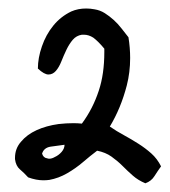

<svg xmlns="http://www.w3.org/2000/svg" viewBox="-20 -668 392 443"><path d="M351.6 -284.2Q343.8 -273.4 336.4 -261.7Q329.1 -250 315.4 -245.1Q298.8 -252 286.6 -262.7Q274.4 -273.4 262.7 -285.2Q251 -296.9 237.3 -306.6Q223.6 -316.4 204.1 -320.3Q188.5 -308.6 171.4 -293.9Q154.3 -279.3 134.8 -268.1Q115.2 -256.8 93.8 -252.9Q86.9 -252 80.1 -252Q63.5 -252 44.9 -258.8Q35.2 -269.5 25.9 -277.3Q16.6 -285.2 14.6 -300.8V-303.7Q14.6 -325.2 28.3 -340.8Q42 -357.4 64.5 -367.7Q86.9 -377.9 115.2 -381.8Q132.8 -383.8 149.4 -383.8Q159.2 -383.8 168.9 -382.8Q194.3 -417 208 -459Q220.7 -497.1 220.7 -547.9V-555.7Q207 -572.3 195.3 -581.1Q184.6 -587.9 173.8 -587.9H168.9Q156.2 -585.9 147.9 -576.2Q139.6 -566.4 133.3 -553.2Q127 -540 121.6 -526.4Q116.2 -512.7 108.9 -504.4Q101.6 -496.1 91.8 -496.1Q82 -496.1 67.4 -509.8Q67.4 -534.2 76.7 -561Q85.9 -587.9 103 -608.9Q120.1 -629.9 144.5 -641.6Q160.2 -648.4 178.7 -648.4Q188.5 -648.4 198.2 -646.5Q210.9 -644.5 221.7 -637.7Q232.4 -630.9 242.2 -622.1Q252 -613.3 260.3 -602.5Q268.6 -591.8 276.4 -582Q280.3 -557.6 280.3 -534.2Q280.3 -501 272.5 -470.7Q258.8 -418 233.4 -376Q249 -365.2 266.1 -356Q283.2 -346.7 299.3 -336.4Q315.4 -326.2 329.1 -314Q342.8 -301.8 351.6 -284.2ZM128.9 -334Q112.3 -332 96.7 -329.6Q81.1 -327.1 77.1 -313.5Q80.1 -303.7 88.9 -302.7Q90.8 -301.8 93.8 -301.8Q99.6 -301.8 106.4 -305.7Q115.2 -309.6 122.1 -317.4Q128.9 -325.2 128.9 -334Z"/></svg>

Font: Crafty Girls
Style: Regular
Weight: 400
Designer: Crystal Kluge
Foundry: Font Diner, Inc DBA Tart Workshop
Version: Version 1.001